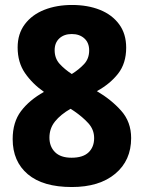

<svg xmlns="http://www.w3.org/2000/svg" viewBox="-20 -743 579 773"><path d="M270 -723Q333 -723 382 -703.5Q431 -684 459.5 -645.5Q488 -607 488 -551Q488 -488 455.5 -446.5Q423 -405 370 -376Q428 -342 468 -297Q508 -252 508 -187Q508 -97 444 -43.5Q380 10 269 10Q153 10 92 -41.5Q31 -93 31 -183Q31 -251 64.5 -295.5Q98 -340 157 -373Q110 -406 80.5 -449Q51 -492 51 -552Q51 -607 80 -645.5Q109 -684 158.5 -703.5Q208 -723 270 -723ZM269 -606Q238 -606 219 -588.5Q200 -571 200 -541Q200 -508 220 -486Q240 -464 269 -445Q298 -463 318.5 -485Q339 -507 339 -540Q339 -571 319.5 -588.5Q300 -606 269 -606ZM179 -189Q179 -153 201.5 -130.5Q224 -108 268 -108Q314 -108 336.5 -129.5Q359 -151 359 -187Q359 -221 336 -246.5Q313 -272 278 -296L264 -305Q224 -282 201.5 -254Q179 -226 179 -189Z"/></svg>

Font: Noto Sans Sinhala SemiCondensed ExtraBold
Style: Regular
Weight: 800
Width: 4
Designer: Jelle Bosma - Monotype Design Team
Foundry: Monotype Imaging Inc.
Version: Version 2.006; ttfautohint (v1.8.4.7-5d5b)